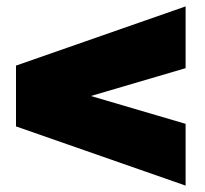

<svg xmlns="http://www.w3.org/2000/svg" viewBox="-20 -580 640 600"><path d="M30 -185V-375L560 -560V-367L264 -280L560 -193V0Z"/></svg>

Font: Tektur Black
Style: Regular
Weight: 900
Designer: Adam Jagosz
Foundry: Adam Jagosz
Version: Version 1.005;gftools[0.9.30]